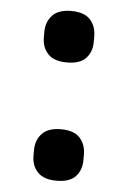

<svg xmlns="http://www.w3.org/2000/svg" viewBox="-45 -567 408 613"><g transform="rotate(5 159.0 -261.0)"><path d="M159 11Q118 11 98.5 -9.5Q79 -30 79 -62V-80Q79 -112 98.5 -133Q118 -154 159 -154Q201 -154 220 -133Q239 -112 239 -80V-62Q239 -30 220 -9.5Q201 11 159 11ZM159 -368Q118 -368 98.5 -388.5Q79 -409 79 -441V-459Q79 -491 98.5 -512Q118 -533 159 -533Q201 -533 220 -512Q239 -491 239 -459V-441Q239 -409 220 -388.5Q201 -368 159 -368Z"/></g></svg>

Font: IBM Plex Sans SmBld
Style: Regular
Weight: 600
Designer: Mike Abbink, Paul van der Laan, Pieter van Rosmalen
Foundry: Bold Monday
Version: Version 3.005